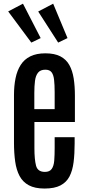

<svg xmlns="http://www.w3.org/2000/svg" viewBox="-20 -1037 483 1065"><path d="M227.1 8.8Q173.3 8.8 139.9 -9.3Q106.4 -27.3 88.6 -60.8Q70.8 -94.2 64.2 -141.1Q57.6 -188 57.6 -245.1V-510.3Q57.6 -561.5 66.4 -604Q75.2 -646.5 95 -677.2Q114.7 -708 148.4 -724.6Q182.1 -741.2 231.9 -741.2Q282.7 -741.2 314.9 -724.4Q347.2 -707.5 364.5 -676.5Q381.8 -645.5 388.7 -602.3Q395.5 -559.1 395.5 -506.3V-360.4H170.9V-215.3Q170.9 -152.8 179.9 -118.2Q189 -83.5 229 -83.5Q255.4 -83.5 266.8 -99.9Q278.3 -116.2 280.8 -145.8Q283.2 -175.3 283.2 -214.4V-275.9H394V-241.2Q394 -183.6 388.2 -137.2Q382.3 -90.8 365.5 -58.3Q348.6 -25.9 315.4 -8.5Q282.2 8.8 227.1 8.8ZM170.4 -431.6H283.2V-525.4Q283.2 -565.9 280 -594Q276.9 -622.1 266.1 -636.2Q255.4 -650.4 231.4 -650.4Q204.1 -650.4 190.9 -633.8Q177.7 -617.2 174.1 -588.4Q170.4 -559.6 170.4 -522ZM153.8 -800.8 25.4 -973.6 107.4 -1016.6 205.6 -825.7ZM302.7 -800.8 191.9 -973.1 274.9 -1016.6 354.5 -825.7Z"/></svg>

Font: Antonio SemiBold
Style: Regular
Weight: 600
Designer: Vernon Adams
Foundry: Vernon Adams
Version: Version 1.002